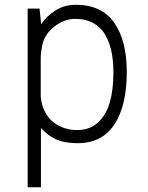

<svg xmlns="http://www.w3.org/2000/svg" viewBox="-20 -586 620 806"><path d="M297.9 -565.9Q406.7 -565.9 459.5 -490.7Q512.2 -415.5 512.2 -283.2Q512.2 -143.1 460.4 -64Q408.7 15.1 305.2 15.1Q249.5 15.1 213.9 -1.7Q178.2 -18.6 151.9 -48.8V200.2H96.2V-549.8H146L152.8 -483.9Q172.9 -515.6 210.9 -540.8Q249 -565.9 297.9 -565.9ZM304.2 -40Q357.4 -40 392.1 -72.5Q426.8 -105 441.4 -157.7Q456.1 -210.4 456.1 -283.2Q456.1 -332 447.5 -371.3Q439 -410.6 420.7 -441.7Q402.3 -472.7 370.8 -489.7Q339.4 -506.8 296.9 -506.8Q250.5 -506.8 209.7 -475.6Q168.9 -444.3 158.2 -399.9Q150.9 -364.3 150.9 -340.8V-189Q150.9 -163.1 160.2 -136.2Q179.2 -86.4 218 -63.2Q256.8 -40 304.2 -40Z"/></svg>

Font: Stilu Light
Style: Regular
Weight: 300
Designer: Genilson Lima Santos
Foundry: Genilson Lima Santos
Version: Version 1.200;PS 001.200;hotconv 1.0.88;makeotf.lib2.5.64775